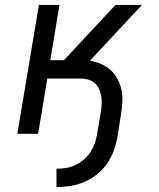

<svg xmlns="http://www.w3.org/2000/svg" viewBox="-20 -540 640 775"><path d="M208 215V141Q227 141 246.5 138Q266 135 284 126.5Q302 118 318 104.5Q334 91 345 74Q356 57 362.5 38.5Q369 20 372 1L388 -94Q390 -110 390.5 -125.5Q391 -141 388 -156Q385 -171 378 -184.5Q371 -198 359.5 -207Q348 -216 333 -219.5Q318 -223 302 -223H171L134 0H50L137 -520H220L183 -297H238L446 -520H553L343 -295Q367 -291 388.5 -281.5Q410 -272 426.5 -257Q443 -242 454 -221.5Q465 -201 470 -178.5Q475 -156 474 -131Q473 -106 469 -82L454 13Q449 41 439 68.5Q429 96 412 120.5Q395 145 371 164Q347 183 320 194.5Q293 206 264.5 210.5Q236 215 208 215Z"/></svg>

Font: Zed Sans Extended
Style: Italic
Weight: 400
Width: 7
Italic angle: -9°
Designer: Belleve Invis
Foundry: Belleve Invis
Version: Version 1.0.0; ttfautohint (v1.8.4)